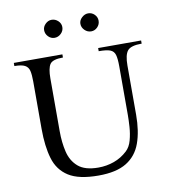

<svg xmlns="http://www.w3.org/2000/svg" viewBox="-87 -848 826 937"><g transform="rotate(-10 326.5 -379.5)"><path d="M644.5 -598.6V-583Q590.3 -583 574 -562.5Q557.6 -542 557.6 -489.7V-246.1Q557.6 -164.6 536.6 -106Q515.6 -47.4 465.1 -16.4Q414.6 14.6 326.2 14.6Q228.5 14.6 178 -17.6Q127.4 -49.8 109.4 -110.6Q91.3 -171.4 91.3 -257.8V-493.2Q91.3 -526.4 86.7 -545.9Q82 -565.4 65.4 -574.2Q48.8 -583 13.7 -583V-598.6H254.4V-583Q202.6 -583 189.5 -562.7Q176.3 -542.5 176.3 -493.2V-231.4Q176.3 -175.8 187.5 -128.7Q198.7 -81.5 232.2 -52.7Q265.6 -23.9 332 -23.9Q372.6 -23.9 409.7 -37.1Q446.8 -50.3 476.6 -78.1Q496.1 -96.2 504.6 -127.7Q513.2 -159.2 515.4 -192.9Q517.6 -226.6 517.6 -251V-493.2Q517.6 -530.8 512 -550Q506.3 -569.3 488 -576.2Q469.7 -583 431.6 -583V-598.6ZM457 -730Q457 -711.4 443.8 -698Q430.7 -684.6 412.6 -684.6Q394.5 -684.6 380.6 -698.2Q366.7 -711.9 366.7 -730Q366.7 -747.1 381.1 -760.5Q395.5 -773.9 412.6 -773.9Q430.7 -773.9 443.8 -761Q457 -748 457 -730ZM277.3 -730Q277.3 -711.4 263.4 -698Q249.5 -684.6 231.4 -684.6Q213.4 -684.6 200.2 -698.2Q187 -711.9 187 -730Q187 -747.1 200.7 -760.5Q214.4 -773.9 231.4 -773.9Q249.5 -773.9 263.4 -761Q277.3 -748 277.3 -730Z"/></g></svg>

Font: Scheherazade New Rohingya
Style: Regular
Weight: 400
Designer: SIL International
Foundry: SIL International
Version: Version 3.000 ; LngRng